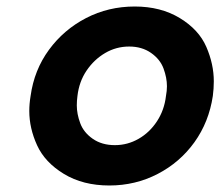

<svg xmlns="http://www.w3.org/2000/svg" viewBox="-20 -560 677 590"><path d="M316 10Q235 10 176.5 -25.5Q118 -61 94 -113.5Q70 -166 70 -219Q70 -241 74 -265Q85 -345 130.5 -407Q176 -469 244.5 -504.5Q313 -540 394 -540Q474 -540 532.5 -504.5Q591 -469 614 -416Q637 -363 637 -310Q637 -288 634 -265Q622 -185 577.5 -123Q533 -61 464.5 -25.5Q396 10 316 10ZM333 -114Q372 -114 406 -133.5Q440 -153 462.5 -187.5Q485 -222 490 -265Q493 -281 493 -295Q493 -321 482.5 -349.5Q472 -378 444 -397.5Q416 -417 377 -417Q337 -417 303 -397Q269 -377 246 -343Q223 -309 218 -265Q216 -250 216 -236Q216 -210 226.5 -181.5Q237 -153 265 -133.5Q293 -114 333 -114Z"/></svg>

Font: Lexend SemBd
Style: Italic
Weight: 600
Italic angle: -8.13011°
Designer: Bonnie Shaver-Troup, Thomas Jockin
Foundry: Lexend
Version: Version 1.007